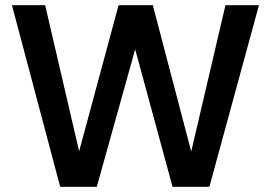

<svg xmlns="http://www.w3.org/2000/svg" viewBox="-20 -720 1043 740"><path d="M212 0 26 -700H154L285 -137L437 -700H569L717 -136L849 -700H978L787 0H645L501 -530L353 0Z"/></svg>

Font: DM Sans 17pt SemiBold
Style: Regular
Weight: 600
Version: Version 4.004;gftools[0.9.30]